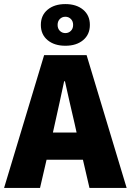

<svg xmlns="http://www.w3.org/2000/svg" viewBox="-20 -920 640 940"><path d="M249 -316 239 -271H355L345 -316Q334 -363 321.5 -417.5Q309 -472 298 -522H294Q283 -472 271.5 -417.5Q260 -363 249 -316ZM0 0 196 -650H404L600 0H418L386 -138H208L176 0ZM300 -696Q246 -696 213 -723.5Q180 -751 180 -798Q180 -845 213 -872.5Q246 -900 300 -900Q354 -900 387 -872.5Q420 -845 420 -798Q420 -751 387 -723.5Q354 -696 300 -696ZM300 -758Q316 -758 327 -769Q338 -780 338 -798Q338 -816 327 -827Q316 -838 300 -838Q284 -838 273 -827Q262 -816 262 -798Q262 -780 273 -769Q284 -758 300 -758Z"/></svg>

Font: Source Code Pro Black
Style: Regular
Weight: 900
Monospace: yes
Designer: Paul D. Hunt, Teo Tuominen
Foundry: Adobe Systems Incorporated
Version: Version 2.030;PS 1.000;hotconv 16.6.51;makeotf.lib2.5.65220